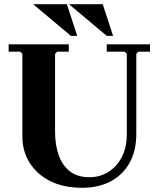

<svg xmlns="http://www.w3.org/2000/svg" viewBox="-20 -880 752 910"><path d="M486 -635V-670H691V-635H636L626 -625V-245Q626 -166 594.5 -109Q563 -52 505.5 -21Q448 10 370 10Q280 10 216.5 -22.5Q153 -55 119.5 -110Q86 -165 86 -233V-625L76 -635H21V-670H306V-635H251L241 -625V-255Q241 -195 257.5 -146.5Q274 -98 310 -69Q346 -40 405 -40Q452 -40 492 -64Q532 -88 556.5 -134Q581 -180 581 -245V-625L571 -635ZM486 -710 307 -860H467L516 -710ZM316 -710 137 -860H297L346 -710Z"/></svg>

Font: Brygada 1918
Style: Regular
Weight: 400
Designer: Mateusz Machalski | Borys Kosmynka | Przemek Hoffer
Foundry: NIEPODLEGLA 2018
Version: Version 3.006